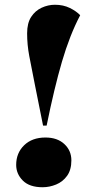

<svg xmlns="http://www.w3.org/2000/svg" viewBox="-20 -765 393 807"><path d="M126 -412Q112 -482 103 -529.5Q94 -577 94 -625Q94 -668 111 -694Q128 -720 155 -732.5Q182 -745 211 -745Q246 -745 273.5 -731.5Q301 -718 317 -701Q273 -617 240.5 -506Q208 -395 176 -237H161ZM48 -72Q48 -122 81.5 -154.5Q115 -187 171 -187Q221 -187 250.5 -159.5Q280 -132 280 -91Q280 -51 262 -26Q244 -1 216 10.5Q188 22 159 22Q104 22 76 -6Q48 -34 48 -72Z"/></svg>

Font: Literata 72pt Black
Style: Italic
Weight: 900
Italic angle: -2°
Designer: Latin by Veronika Burian and Jose Scaglione. Greek by Irene Vlachou. Cyrillic by Vera Evstafieva
Foundry: TypeTogether
Version: Version 3.002